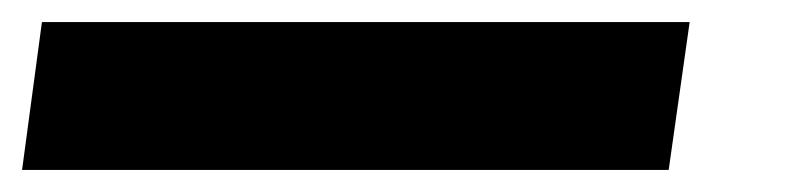

<svg xmlns="http://www.w3.org/2000/svg" viewBox="-42 19 733 174"><path d="M-22 173 -4 39H583L564 173Z"/></svg>

Font: Host Grotesk ExtraBold
Style: Italic
Weight: 800
Italic angle: -8°
Designer: Doğukan Karapınar
Foundry: Element Type
Version: Version 1.003; ttfautohint (v1.8.4.7-5d5b)